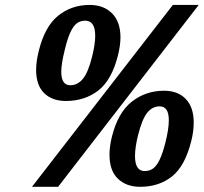

<svg xmlns="http://www.w3.org/2000/svg" viewBox="-20 -735 815 768"><path d="M774.9 -715.3 212.4 12.2H107.9L671.4 -715.3ZM360.8 -591.8Q360.8 -652.3 320.8 -652.3Q301.3 -652.3 287.4 -641.8Q273.4 -631.3 261.7 -606.2Q250 -581.1 239.3 -536.6Q225.1 -480 225.1 -447.8Q225.1 -394 261.2 -394Q290.5 -394 311.8 -419.9Q333 -445.8 348.6 -509.3Q360.8 -558.1 360.8 -591.8ZM243.7 -331.1Q188.5 -331.1 156.5 -362.5Q124.5 -394 124.5 -455.6Q124.5 -489.7 135.3 -532.2Q159.2 -628.9 212.6 -672.1Q266.1 -715.3 338.9 -715.3Q394.5 -715.3 428.2 -681.6Q461.9 -647.9 461.9 -585.4Q461.9 -554.7 452.1 -514.6Q427.2 -414.6 373 -372.8Q318.8 -331.1 243.7 -331.1ZM655.3 -253.9Q655.3 -309.6 618.7 -309.6Q589.4 -309.6 568.8 -283.9Q548.3 -258.3 532.2 -194.3Q520 -145 520 -110.8Q520 -50.8 558.6 -50.8Q578.1 -50.8 592.3 -61Q606.4 -71.3 618.4 -95.9Q630.4 -120.6 641.6 -164.6Q655.3 -218.8 655.3 -253.9ZM541 12.2Q484.9 12.2 451.4 -20.3Q418 -52.7 418 -115.7Q418 -149.9 427.7 -188.5Q451.7 -284.7 507.3 -328.4Q563 -372.1 636.2 -372.1Q691.4 -372.1 723.1 -339.1Q754.9 -306.2 754.9 -244.6Q754.9 -210 745.1 -170.9Q720.2 -70.8 668 -29.3Q615.7 12.2 541 12.2Z"/></svg>

Font: Lesson One
Style: Bold Italic
Weight: 700
Italic angle: -14°
Designer: But Ko, Victor Gaultney, Annie Olsen, Julie Remington, Don Collingsworth, Eric Hays, Becca Hirsbrunner
Version: Version 1.100